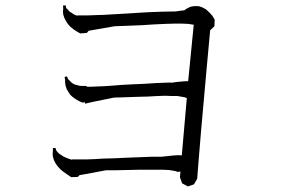

<svg xmlns="http://www.w3.org/2000/svg" viewBox="-20 -711 1040 707"><path d="M671.9 -24.4 650.4 -36.1 642.6 -58.6 644.5 -79.1 631.8 -78.1 629.9 -80.1 620.1 -82 602.5 -85 581.1 -85.9H554.7H524.4H488.3L448.2 -85L403.3 -84H370.1L281.2 -67.4L273.4 -66.4L266.6 -59.6L242.2 -58.6L213.9 -78.1L202.1 -87.9L192.4 -98.6L184.6 -109.4L178.7 -121.1L174.8 -133.8L173.8 -144.5L174.8 -156.2V-166H184.6L186.5 -158.2L191.4 -151.4L197.3 -145.5L211.9 -135.7L219.7 -131.8L229.5 -127.9L240.2 -124L245.1 -123V-124H275.4H298.8L326.2 -125L358.4 -127L395.5 -127.9L437.5 -129.9L537.1 -133.8H574.2L621.1 -138.7L636.7 -139.6L649.4 -138.7L668 -350.6H665L661.1 -352.5L650.4 -354.5L633.8 -357.4H613.3L588.9 -358.4L559.6 -357.4L525.4 -355.5L488.3 -354.5L400.4 -351.6H399.4L322.3 -335.9L293 -329.1L292 -335L284.2 -333L270.5 -338.9L258.8 -345.7L248 -353.5L238.3 -362.3L231.4 -373L225.6 -382.8L221.7 -394.5L219.7 -406.2V-417L217.8 -427.7L226.6 -429.7L230.5 -419.9L243.2 -407.2L250 -402.3L256.8 -399.4L264.6 -397.5L271.5 -395.5L279.3 -394.5H287.1H296.9L300.8 -391.6H315.4L336.9 -392.6L363.3 -393.6L392.6 -395.5L427.7 -398.4L466.8 -400.4L509.8 -402.3L557.6 -405.3L609.4 -407.2V-406.2L631.8 -409.2L651.4 -411.1L667 -412.1H672.9L693.4 -620.1H691.4L673.8 -623L650.4 -624H621.1L586.9 -623L546.9 -621.1L502 -618.2L451.2 -616.2L401.4 -614.3L306.6 -597.7L299.8 -589.8L275.4 -587.9L261.7 -595.7L250 -603.5L239.3 -612.3L229.5 -623L222.7 -633.8L216.8 -645.5L212.9 -657.2L211.9 -668L212.9 -679.7L211.9 -690.4L221.7 -691.4L223.6 -681.6L230.5 -674.8L236.3 -668L243.2 -664.1L250 -659.2L257.8 -655.3L265.6 -653.3L266.6 -654.3H303.7L330.1 -655.3L360.4 -656.2L394.5 -658.2L525.4 -666L578.1 -668L627 -668.9L647.5 -671.9L658.2 -672.9L669.9 -680.7L682.6 -686.5L696.3 -688.5H710.9L725.6 -683.6L738.3 -676.8L750 -666L761.7 -653.3L770.5 -638.7L769.5 -614.3L753.9 -599.6L741.2 -461.9L720.7 -232.4L710.9 -114.3L706.1 -52.7L694.3 -32.2Z"/></svg>

Font: Kurinto Seri
Style: Regular
Weight: 400
Designer: Kurinto was developed by Clint Goss from a range of fonts that are compatible with the SIL Open Font License Version 1.1
Foundry: Clinton F. Goss
Version: Version 2.196; July 25, 2020